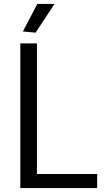

<svg xmlns="http://www.w3.org/2000/svg" viewBox="-20 -962 530 982"><path d="M97 -801 171 -942H259L162 -795ZM84 -740H169V-72H477V0H84Z"/></svg>

Font: Encode Sans Narrow
Style: Regular
Weight: 400
Designer: Pablo Impallari, Andres Torresi
Foundry: Pablo Impallari, Andres Torresi
Version: Version 1.000; ttfautohint (v1.00) -l 8 -r 50 -G 200 -x 14 -